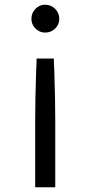

<svg xmlns="http://www.w3.org/2000/svg" viewBox="-20 -583 371 813"><path d="M231 -503Q231 -479 213.5 -462Q196 -445 171 -445Q148 -445 130.5 -462Q113 -479 113 -503Q113 -528 130 -545.5Q147 -563 171 -563Q196 -563 213.5 -545.5Q231 -528 231 -503ZM208 -335Q208 -317 210 -281Q214 -165 214 -68V210H129V-68Q129 -165 133 -281Q135 -317 135 -335Z"/></svg>

Font: Open Sauce One
Style: Regular
Weight: 400
Designer: Alfredo Marco Pradil
Foundry: Creative Sauce Fz LLC
Version: Version 1.477